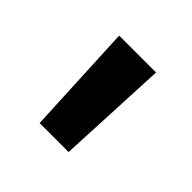

<svg xmlns="http://www.w3.org/2000/svg" viewBox="-84 -811 435 435"><g transform="rotate(45 133.5 -594.0)"><path d="M86.9 -460 74.2 -727.5H192.4L179.7 -460Z"/></g></svg>

Font: Inter Display Semi Bold
Style: Regular
Weight: 600
Designer: Rasmus Andersson
Foundry: rsms
Version: Version 4.000;git-37864ae